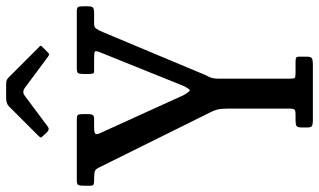

<svg xmlns="http://www.w3.org/2000/svg" viewBox="-222 -792 1014 610"><g transform="rotate(-90 285.0 -487.0)"><path d="M185 -17V-35Q185 -49 189.8 -52Q194.5 -55 207 -55H225Q238 -55 241.5 -58.2Q245 -61.5 245 -74V-270Q245 -292.5 241.8 -304.2Q238.5 -316 231.5 -329L59 -677Q53.5 -689.5 47 -692.2Q40.5 -695 20 -695H17Q7.5 -695 3.8 -696.8Q0 -698.5 0 -708V-731Q0 -742.5 3 -746.2Q6 -750 17 -750H210.5Q221.5 -750 224.5 -746.8Q227.5 -743.5 227.5 -732V-716Q227.5 -703 224.2 -699Q221 -695 213.5 -695H184.5Q168 -695 165 -690.8Q162 -686.5 167 -676L288 -410Q299.5 -391 303.2 -391Q307 -391 317 -411L423 -674Q429.5 -690 426.2 -692.5Q423 -695 405 -695H362Q358.5 -695 356.8 -698Q355 -701 355 -712V-729Q355 -742 357.8 -746Q360.5 -750 373 -750H554Q565.5 -750 567.8 -745.8Q570 -741.5 570 -730V-716Q570 -702 565.8 -698.5Q561.5 -695 547 -695H514Q503.5 -695 499 -688.5Q494.5 -682 487.5 -666L356 -352Q350.5 -338 345.2 -328.5Q340 -319 340 -296V-75Q340 -60 342.5 -57.5Q345 -55 360 -55H395Q403.5 -55 406.8 -53Q410 -51 410 -43V-20Q410 -5.5 404.2 -2.8Q398.5 0 385 0H208Q197 0 191 -2.2Q185 -4.5 185 -17ZM169.5 -845 158.5 -857Q153 -862.5 153 -864.5Q153 -866.5 158.5 -872L252.5 -966Q261 -974.5 279 -974.5H321.5Q331.5 -974.5 335.8 -972.5Q340 -970.5 344.5 -966L440.5 -870Q444.5 -866.5 444.8 -865Q445 -863.5 441 -859.5L424.5 -843Q419 -837.5 417 -837.8Q415 -838 408.5 -842.5L311 -915Q298 -924.5 286 -915.5L187.5 -842Q179 -835.5 169.5 -845Z"/></g></svg>

Font: Besley* Condensed
Style: Regular
Weight: 400
Width: 3
Designer: Owen Earl
Foundry: indestructible type*
Version: Version 3.000; ttfautohint (v1.8.3)